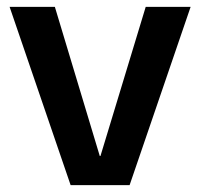

<svg xmlns="http://www.w3.org/2000/svg" viewBox="-20 -540 584 560"><path d="M186 0 8 -520H140L271 -85H273L405 -520H536L358 0Z"/></svg>

Font: M PLUS 2 Thin SemiBold
Style: Regular
Weight: 600
Version: Version 1.001